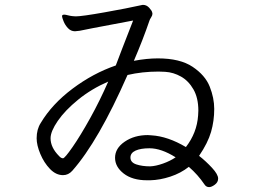

<svg xmlns="http://www.w3.org/2000/svg" viewBox="-20 -736 1040 786"><path d="M451 -90Q451 -129 490.5 -156Q530 -183 585 -183L600 -182Q667 -178 741 -134Q786 -192 791 -263L792 -283Q792 -335 772 -370Q752 -405 721 -422.5Q690 -440 656 -442L629 -443Q562 -443 502 -429Q383 -158 276 -37Q260 -19 238 -19Q209 -19 184.5 -44.5Q160 -70 145 -106Q130 -142 130 -170Q130 -207 147 -233Q193 -310 277 -373Q361 -436 454 -468L481 -539L525 -652L361 -621Q342 -617 328.5 -614.5Q315 -612 306 -610Q290 -608 287 -608Q270 -608 258 -621Q246 -634 240 -649.5Q234 -665 234 -669Q234 -674 237 -675Q239 -676 244 -676Q248 -676 257.5 -673.5Q267 -671 276 -670L290 -669Q315 -669 408 -685.5Q501 -702 559 -715Q561 -716 566 -716Q580 -716 591 -704Q602 -692 603 -685Q604 -683 604 -679Q604 -673 598.5 -664.5Q593 -656 592 -652Q565 -573 528 -487Q581 -497 626 -497Q717 -497 768.5 -462.5Q820 -428 838.5 -381.5Q857 -335 857 -290Q857 -241 844 -196Q831 -151 795 -98Q823 -76 848 -49Q873 -22 873 -5Q873 10 859.5 20Q846 30 836 30Q824 30 817 19Q790 -21 753 -53Q720 -27 677.5 -13Q635 1 595 2H582Q522 2 486.5 -25.5Q451 -53 451 -90ZM187 -170Q187 -132 222 -97Q230 -88 238 -88Q245 -88 277 -134Q309 -180 349 -252Q389 -324 423 -402Q354 -372 300 -328Q246 -284 216.5 -241Q187 -198 187 -170ZM592 -129Q556 -129 535 -119.5Q514 -110 514 -91Q514 -71 538 -63Q562 -55 595 -55Q618 -56 647.5 -66.5Q677 -77 699 -92Q640 -129 592 -129Z"/></svg>

Font: Fusion Kai T
Style: Regular
Weight: 400
Designer: Fontworks Inc.
Version: Version 24.134;May 13, 2024